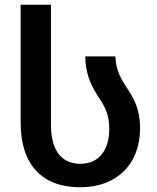

<svg xmlns="http://www.w3.org/2000/svg" viewBox="-20 -780 661 810"><path d="M319 10C473 10 571 -88 571 -239C571 -309 551 -355 522 -399C493 -443 468 -482 467 -542H340C340 -459 371 -408 401 -362C424 -328 441 -292 441 -236C441 -153 402 -89 319 -89C234 -89 195 -152 195 -255V-760H67V-264C67 -87 155 10 319 10Z"/></svg>

Font: Noto Sans Georgian SemiBold
Style: Regular
Weight: 600
Designer: Monotype Design Team, Akaki Razmadze
Foundry: Google LLC
Version: Version 2.005